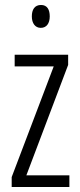

<svg xmlns="http://www.w3.org/2000/svg" viewBox="-20 -752 321 772"><path d="M145 -732C119 -732 108 -713 108 -686C108 -659 121 -640 144 -640C167 -640 180 -658 180 -686C180 -713 170 -732 145 -732ZM259 0V-47H86L254 -491V-532H39V-485H196L27 -40V0Z"/></svg>

Font: Noto Sans Kannada ExtraCondensed Light
Style: Regular
Weight: 300
Width: 2
Designer: Jelle Bosma - Monotype Design Team
Foundry: Monotype Imaging Inc.
Version: Version 2.005